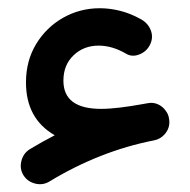

<svg xmlns="http://www.w3.org/2000/svg" viewBox="-20 -410 471 476"><path d="M38.1 24.4Q28.3 8.3 33 -10.7Q37.6 -29.8 53.7 -40Q84.5 -58.6 115.7 -74.7Q44.4 -115.7 44.4 -205.6Q44.4 -259.3 69.6 -300.8Q94.7 -342.3 136.5 -366Q178.2 -389.6 227.5 -389.6Q252 -389.6 277.3 -383.3Q302.7 -377 327.6 -363.3Q345.7 -354 353 -336.9Q360.4 -319.8 353.5 -302.7Q345.7 -283.7 326.9 -275.6Q308.1 -267.6 292.5 -276.9Q258.3 -296.9 224.6 -296.9Q187.5 -296.9 162.4 -272.9Q137.2 -249 137.2 -210Q137.2 -140.1 230.5 -140.1Q251 -140.1 277.3 -143.3Q303.7 -146.5 333.5 -151.9Q338.9 -152.8 344.2 -153.8Q345.7 -154.3 347.2 -154.3Q360.4 -156.7 372.3 -151.1Q384.3 -145.5 391.6 -134.3Q397.5 -126.5 398.9 -116.7V-116.2Q399.4 -115.2 399.4 -113.8Q402.3 -93.3 388.2 -77.1Q377.4 -64.9 361.8 -62Q227.1 -35.6 102.5 40Q86.4 49.8 67.4 45.2Q48.3 40.5 38.1 24.4Z"/></svg>

Font: Mikhak-FD Bold
Style: Regular
Weight: 700
Designer: Amin Abedi
Version: Version 3.3